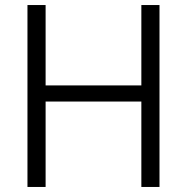

<svg xmlns="http://www.w3.org/2000/svg" viewBox="-20 -742 742 762"><path d="M613 0H541V-339H161V0H89V-722H161V-403H541V-722H613Z"/></svg>

Font: SUITE
Style: Regular
Weight: 400
Designer: Sun
Foundry: Sun
Version: Version 2.040